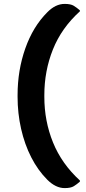

<svg xmlns="http://www.w3.org/2000/svg" viewBox="-20 -790 440 983"><path d="M222 -727Q264 -770 311 -770Q342 -770 357.5 -760.5Q373 -751 389 -737V-732Q295 -647 251 -537Q207 -427 207 -303V-294Q207 -170 251.5 -60.5Q296 49 389 134V140Q373 154 357.5 163.5Q342 173 311 173Q265 173 222 130Q174 82 140 15.5Q106 -51 88 -130.5Q70 -210 70 -294V-303Q70 -430 109.5 -542Q149 -654 222 -727Z"/></svg>

Font: Recursive Sn Csl St
Style: Bold
Weight: 700
Version: Version 1.079;hotconv 1.0.112;makeotfexe 2.5.65598; ttfautoh